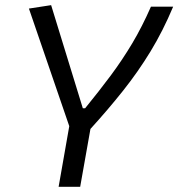

<svg xmlns="http://www.w3.org/2000/svg" viewBox="-20 -719 686 739"><path d="M205.6 0 246.6 -233.4 91.3 -686 176.8 -699.2 298.8 -302.2H307.6Q361.8 -368.7 406.5 -428.7Q451.2 -488.8 489.3 -552.7Q527.3 -616.7 561 -693.4H646.5Q607.4 -600.1 559.6 -521.5Q511.7 -442.9 454.1 -370.4Q396.5 -297.9 328.1 -222.7L288.6 0Z"/></svg>

Font: CaskaydiaCove NFP SemiLight
Style: Italic
Weight: 350
Italic angle: -10°
Designer: Aaron Bell
Foundry: Saja Typeworks
Version: Version 2111.001; VTT 6.35;Nerd Fonts 3.1.1